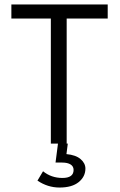

<svg xmlns="http://www.w3.org/2000/svg" viewBox="-20 -644 540 861"><path d="M208 -561H31V-624H463V-561H279V0H208ZM148 166 173 124Q210 154 260 154Q310 154 310 118Q310 102 296.5 93.5Q283 85 259 85H229L240 0H284L278 47Q320 51 341.5 69.5Q363 88 363 112Q363 148 333 172.5Q303 197 247 197Q194 197 148 166Z"/></svg>

Font: Vazir Code
Style: Code
Weight: 400
Foundry: DejaVu fonts team - Redesigned by Saber Rastikerdar
Version: Version 1.1.2